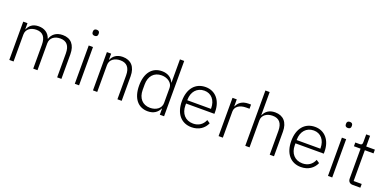

<svg xmlns="http://www.w3.org/2000/svg" viewBox="-8 -1571 4857 2413"><g transform="rotate(20 2420.0 -364.0)"><path d="M150 0V-360C150 -436 215 -473 285 -473C369 -473 413 -423 413 -319V0H470V-359C470 -435 533 -473 604 -473C690 -473 733 -422 733 -319V0H790V-329C790 -454 729 -524 620 -524C529 -524 478 -476 459 -416H456C431 -490 371 -524 298 -524C214 -524 174 -481 153 -431H150V-512H93V0Z M997 -651C1024 -651 1036 -666 1036 -687V-697C1036 -718 1024 -733 997 -733C970 -733 958 -718 958 -697V-687C958 -666 970 -651 997 -651ZM969 0H1026V-512H969Z M1269 0V-360C1269 -436 1336 -473 1408 -473C1493 -473 1539 -423 1539 -319V0H1596V-329C1596 -454 1532 -524 1423 -524C1341 -524 1295 -484 1272 -431H1269V-512H1212V0Z M2106 0H2163V-740H2106V-430H2103C2078 -487 2025 -524 1947 -524C1816 -524 1736 -425 1736 -256C1736 -87 1816 12 1947 12C2025 12 2076 -25 2103 -82H2106ZM1960 -39C1858 -39 1797 -110 1797 -220V-292C1797 -402 1858 -473 1960 -473C2039 -473 2106 -426 2106 -359V-156C2106 -84 2039 -39 1960 -39Z M2532 12C2629 12 2700 -38 2732 -113L2690 -141C2662 -74 2608 -38 2535 -38C2430 -38 2368 -113 2368 -220V-245H2747V-272C2747 -422 2662 -524 2531 -524C2395 -524 2308 -424 2308 -256C2308 -88 2395 12 2532 12ZM2531 -476C2623 -476 2685 -405 2685 -297V-289H2368V-294C2368 -402 2432 -476 2531 -476Z M2949 0V-350C2949 -416 3010 -456 3095 -456H3140V-512H3106C3018 -512 2973 -468 2953 -420H2949V-512H2892V0Z M3249 0H3306V-360C3306 -436 3373 -473 3445 -473C3530 -473 3576 -423 3576 -319V0H3633V-329C3633 -454 3569 -524 3460 -524C3378 -524 3332 -484 3309 -431H3306V-740H3249Z M3995 12C4092 12 4163 -38 4195 -113L4153 -141C4125 -74 4071 -38 3998 -38C3893 -38 3831 -113 3831 -220V-245H4210V-272C4210 -422 4125 -524 3994 -524C3858 -524 3771 -424 3771 -256C3771 -88 3858 12 3995 12ZM3994 -476C4086 -476 4148 -405 4148 -297V-289H3831V-294C3831 -402 3895 -476 3994 -476Z M4383 -651C4410 -651 4422 -666 4422 -687V-697C4422 -718 4410 -733 4383 -733C4356 -733 4344 -718 4344 -697V-687C4344 -666 4356 -651 4383 -651ZM4355 0H4412V-512H4355Z M4788 0V-50H4680V-462H4796V-512H4680V-655H4628V-551C4628 -522 4620 -512 4592 -512H4534V-462H4623V-63C4623 -25 4645 0 4686 0Z"/></g></svg>

Font: IBM Plex Thai Looped Light
Style: Regular
Weight: 300
Designer: Mike Abbink, Paul van der Laan, Pieter van Rosmalen, Ben Mitchell, Mark Frömberg
Foundry: Bold Monday
Version: Version 1.0